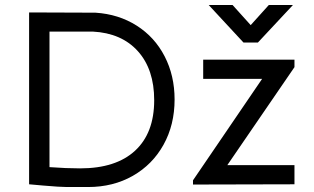

<svg xmlns="http://www.w3.org/2000/svg" viewBox="-20 -742 1264 772"><path d="M682 -342Q682 -240 637.5 -160Q593 -80 514 -35Q435 10 334 10H284Q276 10 249 10Q222 10 153 4L97 -1V-692L364 -691Q457 -685 529.5 -639Q602 -593 642 -515.5Q682 -438 682 -342ZM600 -339Q600 -463 534.5 -536Q469 -609 353 -615H179V-70Q247 -65 302 -65Q446 -65 523 -136Q600 -207 600 -339ZM756 -17 1034 -425H797V-502H1164V-472L894 -78H1164V-1L756 0ZM819 -722H915L988 -641L1061 -722H1158L1017 -571H959Z"/></svg>

Font: Bellota Text
Style: Bold
Weight: 700
Designer: Kemie Guaida
Foundry: Kemie Guaida
Version: Version 4.001